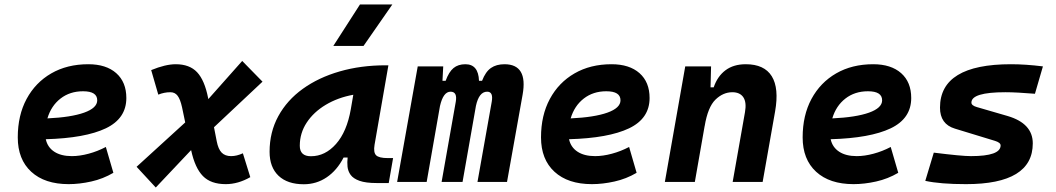

<svg xmlns="http://www.w3.org/2000/svg" viewBox="-20 -815 4728 860"><path d="M301.8 -115.7Q336.9 -115.7 377 -126.5Q417 -137.2 454.1 -156.7L487.8 -41Q441.4 -13.7 388.7 -2Q335.9 9.8 287.6 9.8Q180.2 9.8 119.9 -45.7Q59.6 -101.1 59.6 -199.7Q59.6 -298.3 99.1 -371.8Q138.7 -445.3 209.7 -486.3Q280.8 -527.3 375.5 -527.3Q455.6 -527.3 500.7 -487.3Q545.9 -447.3 545.9 -376Q545.9 -284.2 453.9 -240.2Q361.8 -196.3 185.1 -191.4Q192.9 -155.3 223.1 -135.5Q253.4 -115.7 301.8 -115.7ZM192.4 -284.7Q298.3 -289.6 356.9 -310.5Q415.5 -331.5 415.5 -365.7Q415.5 -406.2 352.1 -406.2Q293 -406.2 251 -373.5Q209 -340.8 192.4 -284.7Z M677.7 24.9 591.8 -67.9 809.6 -266.6 795.4 -334.5Q787.6 -370.1 775.6 -386Q763.7 -401.9 743.2 -401.9Q715.3 -401.9 689 -391.1L657.2 -501Q721.2 -527.3 767.1 -527.3Q829.1 -527.3 862.8 -491.5Q896.5 -455.6 912.1 -376.5L913.1 -371.1L1064.9 -542L1155.8 -449.2L938.5 -245.1L950.7 -182.6Q957.5 -147 972.9 -131.3Q988.3 -115.7 1015.1 -115.7Q1040.5 -115.7 1067.9 -128.4L1101.1 -21.5Q1046.4 9.8 991.2 9.8Q924.3 9.8 888.9 -26.4Q853.5 -62.5 836.4 -141.1L835.9 -142.6Z M1340.8 10.3Q1267.6 10.3 1227.5 -27.8Q1187.5 -65.9 1187.5 -135.3Q1187.5 -223.1 1226.6 -294.7Q1265.6 -366.2 1336.2 -417Q1406.7 -467.8 1501.5 -495.1Q1596.2 -522.5 1707.5 -522.5H1719.7L1657.7 -166.5Q1651.9 -132.3 1664.6 -119.6Q1677.2 -106.9 1717.3 -106.9H1740.7L1721.2 4.9H1668Q1618.2 4.9 1590.3 -5.1Q1562.5 -15.1 1550.5 -31.7Q1538.6 -48.3 1536.6 -68.6Q1534.7 -88.9 1537.1 -109.4H1519Q1489.3 -51.8 1443.4 -20.8Q1397.5 10.3 1340.8 10.3ZM1372.6 -115.2Q1436.5 -115.2 1485.1 -170.2Q1533.7 -225.1 1551.3 -325.7L1562.5 -390.6Q1493.2 -377.9 1439 -345.5Q1384.8 -313 1353.8 -265.9Q1322.8 -218.8 1322.8 -162.1Q1322.8 -115.2 1372.6 -115.2ZM1473.1 -609.4 1592.3 -794.9H1737.3L1608.4 -609.4Z M1965.3 -517.6 1961.9 -453.1H1976.1Q1990.7 -493.2 2011.5 -510.3Q2032.2 -527.3 2064.5 -527.3Q2123 -527.3 2125.5 -453.1H2139.2Q2154.8 -493.7 2179 -510.5Q2203.1 -527.3 2239.7 -527.3Q2345.2 -527.3 2320.8 -390.6L2251 0H2118.7L2182.6 -359.4Q2190.4 -404.3 2162.1 -404.3Q2125.5 -404.3 2111.8 -340.8L2051.8 0H1958L2021.5 -359.4Q2029.3 -404.3 1998 -404.3Q1965.3 -404.3 1950.7 -339.8L1891.1 0H1758.8L1851.1 -517.6Z M2645.5 -115.7Q2680.7 -115.7 2720.7 -126.5Q2760.7 -137.2 2797.9 -156.7L2831.5 -41Q2785.2 -13.7 2732.4 -2Q2679.7 9.8 2631.3 9.8Q2523.9 9.8 2463.6 -45.7Q2403.3 -101.1 2403.3 -199.7Q2403.3 -298.3 2442.9 -371.8Q2482.4 -445.3 2553.5 -486.3Q2624.5 -527.3 2719.2 -527.3Q2799.3 -527.3 2844.5 -487.3Q2889.6 -447.3 2889.6 -376Q2889.6 -284.2 2797.6 -240.2Q2705.6 -196.3 2528.8 -191.4Q2536.6 -155.3 2566.9 -135.5Q2597.2 -115.7 2645.5 -115.7ZM2536.1 -284.7Q2642.1 -289.6 2700.7 -310.5Q2759.3 -331.5 2759.3 -365.7Q2759.3 -406.2 2695.8 -406.2Q2636.7 -406.2 2594.7 -373.5Q2552.7 -340.8 2536.1 -284.7Z M2958 0 3049.3 -517.6H3165L3162.6 -423.8H3176.8Q3193.4 -473.1 3229.5 -500.2Q3265.6 -527.3 3320.3 -527.3Q3403.3 -527.3 3436.8 -473.6Q3470.2 -419.9 3451.7 -315.4L3396 0H3261.7L3316.9 -312.5Q3324.7 -356.4 3309.6 -379.2Q3294.4 -401.9 3260.3 -401.9Q3218.8 -401.9 3184.6 -368.7Q3150.4 -335.4 3136.2 -249.5V-250.5L3092.3 0Z M3817.4 -115.7Q3852.5 -115.7 3892.6 -126.5Q3932.6 -137.2 3969.7 -156.7L4003.4 -41Q3957 -13.7 3904.3 -2Q3851.6 9.8 3803.2 9.8Q3695.8 9.8 3635.5 -45.7Q3575.2 -101.1 3575.2 -199.7Q3575.2 -298.3 3614.7 -371.8Q3654.3 -445.3 3725.3 -486.3Q3796.4 -527.3 3891.1 -527.3Q3971.2 -527.3 4016.4 -487.3Q4061.5 -447.3 4061.5 -376Q4061.5 -284.2 3969.5 -240.2Q3877.4 -196.3 3700.7 -191.4Q3708.5 -155.3 3738.8 -135.5Q3769 -115.7 3817.4 -115.7ZM3708 -284.7Q3814 -289.6 3872.6 -310.5Q3931.2 -331.5 3931.2 -365.7Q3931.2 -406.2 3867.7 -406.2Q3808.6 -406.2 3766.6 -373.5Q3724.6 -340.8 3708 -284.7Z M4307.1 9.8Q4191.9 9.8 4124.5 -4.9L4162.6 -131.3Q4225.1 -123.5 4266.6 -119.6Q4308.1 -115.7 4329.1 -115.7Q4461.9 -115.7 4461.9 -163.6Q4461.9 -176.3 4436.5 -184.1L4257.3 -238.8Q4190.4 -258.8 4190.4 -333Q4190.4 -527.3 4508.3 -527.3Q4541 -527.3 4576.7 -524.9Q4612.3 -522.5 4651.4 -517.6L4615.7 -395Q4575.2 -398.4 4542.2 -400.1Q4509.3 -401.9 4483.4 -401.9Q4331.1 -401.9 4331.1 -355.5Q4331.1 -342.3 4355.5 -335.4L4493.2 -295.4Q4606 -262.2 4606 -172.9Q4606 9.8 4307.1 9.8Z"/></svg>

Font: Cascadia Code PL
Style: Bold Italic
Weight: 700
Italic angle: -10°
Monospace: yes
Designer: Aaron Bell
Foundry: Saja Typeworks
Version: Version 2404.023; ttfautohint (v1.8.4)